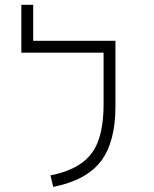

<svg xmlns="http://www.w3.org/2000/svg" viewBox="-20 -752 626 782"><path d="M401.9 -585.9H450.2V-318.4Q450.2 -173.8 391.4 -95.9Q332.5 -18.1 196.8 9.3L185.5 -37.6Q269 -54.7 316.2 -90.6Q363.3 -126.5 382.6 -185.1Q401.9 -243.7 401.9 -328.1V-537.6H66.9V-732.4H115.2V-585.9Z"/></svg>

Font: Cascadia Code ExtraLight
Style: Regular
Weight: 200
Monospace: yes
Designer: Aaron Bell
Foundry: Saja Typeworks
Version: Version 2407.024; ttfautohint (v1.8.4)